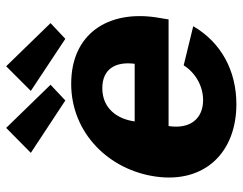

<svg xmlns="http://www.w3.org/2000/svg" viewBox="-102 -675 787 623"><g transform="rotate(-90 291.5 -363.5)"><path d="M188 -737 107 -657 277 -545 328 -593ZM388 -737 308 -657 477 -545 528 -593ZM194 -210H540L547 -253C569 -406 494 -526 331 -526C171 -526 51 -403 30 -251C8 -93 108 10 265 10C373 10 465 -39 518 -130L391 -161C367 -123 324 -98 278 -98C219 -98 183 -139 194 -210ZM209 -320C217 -378 252 -425 317 -425C380 -425 404 -381 396 -320Z"/></g></svg>

Font: United Sans ExtraBold
Style: Italic
Weight: 800
Italic angle: -8°
Designer: Pablo Impallari, Rodrigo Fuenzalida (Modified by Dan O. Williams)
Version: Version 1.000;PS 001.000;hotconv 1.0.88;makeotf.lib2.5.64775